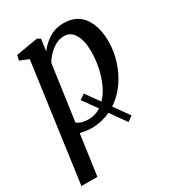

<svg xmlns="http://www.w3.org/2000/svg" viewBox="-193 -673 948 1041"><g transform="rotate(-30 281.0 -153.0)"><path d="M8.5 254 110 -482 55.5 -504 62 -535.5 198.5 -559 218 -548 208.5 -473.5Q232.5 -507.5 272.5 -533.5Q312.5 -559.5 363.5 -559.5Q446 -559.5 487 -502.8Q528 -446 528 -352Q528 -292.5 509.5 -232.5Q491 -172.5 455.2 -121Q419.5 -69.5 368.5 -36L435.5 58.5L403 81L334 -16.5Q307 -4 276.8 3Q246.5 10 213 10Q196.5 10 178.5 7.2Q160.5 4.5 144 0.5L108.5 254ZM152.5 -60.5Q178.5 -39.5 224 -39.5Q266 -39.5 301.5 -62.5L238 -151.5L270 -174L331.5 -88Q361 -118.5 380.5 -162.5Q400 -206.5 409.8 -255.8Q419.5 -305 419.5 -352Q419.5 -419.5 396.8 -458.5Q374 -497.5 332.5 -497.5Q304 -497.5 278.5 -483.5Q253 -469.5 233 -448.5Q213 -427.5 201 -405.5Z"/></g></svg>

Font: Merriweather Text Regular
Style: Italic
Weight: 400
Italic angle: -7.8°
Designer: Eben Sorkin
Foundry: Eben Sorkin
Version: Version 2.100; ttfautohint (v1.7.19-72a1) -l 8 -r 50 -G 200 